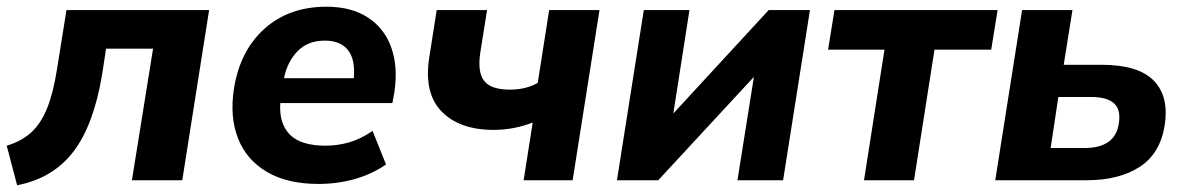

<svg xmlns="http://www.w3.org/2000/svg" viewBox="-27 -537 3532 572"><path d="M24 15 -7 -103Q37 -116 66 -142.5Q95 -169 113.5 -215Q132 -261 143 -332L171 -507H596L516 0H366L429 -392H289L277 -314Q252 -164 191.5 -85Q131 -6 24 15Z M657 0ZM922 11Q829 11 768 -25Q707 -61 682 -125Q657 -189 670 -273Q688 -386 761 -451.5Q834 -517 946 -517Q1020 -517 1069.5 -484.5Q1119 -452 1139 -394.5Q1159 -337 1148 -263L1142 -230H808Q804 -169 836.5 -136Q869 -103 943 -103Q979 -103 1013.5 -113Q1048 -123 1083 -147L1123 -47Q1081 -18 1029.5 -3.5Q978 11 922 11ZM941 -416Q890 -416 859.5 -384.5Q829 -353 819 -304H1027Q1032 -360 1009.5 -388Q987 -416 941 -416Z M1533 0 1560 -172Q1532 -161 1502.5 -155.5Q1473 -150 1444 -150Q1342 -150 1288.5 -205Q1235 -260 1252 -367L1274 -507H1424L1404 -381Q1395 -323 1415 -296.5Q1435 -270 1492 -270Q1540 -270 1575 -290L1609 -507H1759L1679 0Z M1811 0 1891 -507H2027L1979 -199L2263 -507H2386L2306 0H2170L2219 -308L1934 0Z M2547 0 2608 -389H2440L2459 -507H2945L2926 -389H2757L2696 0Z M2938 0 3018 -507H3168L3142 -344H3255Q3364 -344 3410 -297Q3456 -250 3443 -165Q3430 -80 3368.5 -40Q3307 0 3210 0ZM3103 -96H3203Q3295 -96 3306 -168Q3313 -210 3292 -229Q3271 -248 3225 -248H3126Z"/></svg>

Font: Winston
Style: Bold Italic
Weight: 700
Italic angle: -9°
Designer: Original fonts by Vernon Adams / Changes by Cristiano Sobral
Foundry: Original fonts by Vernon Adams / Changes by Cristiano Sobral
Version: Version 2.503;July 17, 2020;FontCreator 13.0.0.2655 64-bit